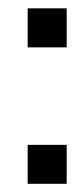

<svg xmlns="http://www.w3.org/2000/svg" viewBox="-20 -449 183 469"><path d="M95.2 -47.6H142.9V0H95.2ZM95.2 -95.2H142.9V-47.6H95.2ZM47.6 -95.2H95.2V-47.6H47.6ZM95.2 -381H142.9V-333.3H95.2ZM47.6 -381H95.2V-333.3H47.6ZM47.6 -47.6H95.2V0H47.6ZM95.2 -428.6H142.9V-381H95.2ZM47.6 -428.6H95.2V-381H47.6Z"/></svg>

Font: Jacquard 12
Style: Regular
Weight: 400
Designer: Sarah Cadigan-Fried
Version: Version 1.000; ttfautohint (v1.8.4.7-5d5b)